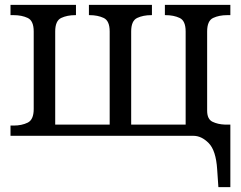

<svg xmlns="http://www.w3.org/2000/svg" viewBox="-20 -556 986 786"><path d="M869 137Q864 60 834.5 30Q805 0 772 0H23V-42H36Q69 -42 93.5 -54Q118 -66 118 -110V-427Q118 -471 93.5 -482.5Q69 -494 36 -494H23V-536H291V-494H288Q255 -494 230.5 -482.5Q206 -471 206 -427V-46H429V-427Q429 -471 404.5 -482.5Q380 -494 347 -494H344V-536H602V-494H599Q566 -494 541.5 -482.5Q517 -471 517 -427V-46H740V-427Q740 -471 715.5 -482.5Q691 -494 658 -494H655V-536H923V-494H910Q877 -494 852.5 -482.5Q828 -471 828 -427V-103Q828 -68 850 -57.5Q872 -47 900 -46H923V210H874Z"/></svg>

Font: NotoSerif-Regular
Style: Regular
Weight: 400
Designer: Monotype Design Team
Foundry: Monotype Imaging Inc.
Version: Version 2.007; ttfautohint (v1.8) -l 8 -r 50 -G 200 -x 14 -D